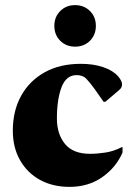

<svg xmlns="http://www.w3.org/2000/svg" viewBox="-20 -719 528 749"><path d="M251 10Q186 10 136.5 -17Q87 -44 58.5 -93.5Q30 -143 30 -209Q30 -286 62 -344.5Q94 -403 153.5 -436.5Q213 -470 295 -470Q345 -470 383 -457Q421 -444 441 -421Q456 -403 456 -391Q456 -384 454 -379Q452 -374 444 -367L391 -322H384L349 -372Q330 -398 316.5 -412Q303 -426 279 -426Q238 -426 220 -378.5Q202 -331 202 -257Q202 -196 233.5 -157.5Q265 -119 331 -119Q360 -119 392 -124Q424 -129 455 -145H458V-124Q433 -66 379 -28Q325 10 251 10ZM273 -537Q238 -537 215 -560Q192 -583 192 -618Q192 -653 215 -676Q238 -699 273 -699Q308 -699 331 -676Q354 -653 354 -618Q354 -583 331 -560Q308 -537 273 -537Z"/></svg>

Font: Spectral ExtraBold
Style: Regular
Weight: 800
Designer: Jean-Baptiste Levee
Foundry: Production Type
Version: Version 2.001